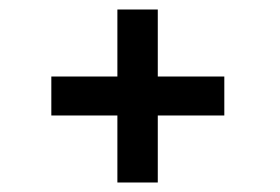

<svg xmlns="http://www.w3.org/2000/svg" viewBox="-20 -436 590 404"><path d="M227 -416H312V-275H452V-193H312V-52H227V-193H88V-275H227Z"/></svg>

Font: Synthetic
Style: Regular
Weight: 400
Designer: Santiago Orozco
Foundry: Typemade
Version: Version 2.000; ttfautohint (v1.8.4.7-5d5b)